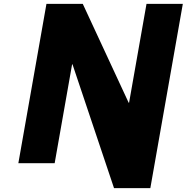

<svg xmlns="http://www.w3.org/2000/svg" viewBox="-20 -845 966 994"><path d="M353.3 -512H355.3L570.3 129H758.3L926.5 -825H738.5L648.2 -313H646.2L408.5 -825H220.5L75 0H263Z"/></svg>

Font: Hussar Wysoki
Style: Obl
Weight: 700
Foundry: Cannot Into Space Fonts
Version: Version 0.92